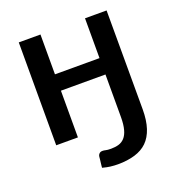

<svg xmlns="http://www.w3.org/2000/svg" viewBox="-127 -612 819 894"><g transform="rotate(-20 283.0 -164.5)"><path d="M500.5 -509.8 501 -19.5Q501 34.2 488.3 73.2Q475.6 111.8 451.2 135.7Q427.2 159.2 390.1 170.4Q352.5 181.6 306.6 181.6Q287.6 181.6 268.1 179.2Q254.4 177.7 230 171.4Q230.5 166 231.4 157.2Q232.4 148.4 232.9 144.5Q233.4 141.1 234.4 132.3Q234.9 127 235.8 118.2Q236.8 109.4 243.2 103.5Q248.5 98.1 258.8 98.1Q266.1 98.1 273.4 100.1Q282.2 102.5 300.3 102.5Q321.3 102.5 337.9 97.7Q355 92.8 367.7 79.1Q380.4 64.9 386.7 41.5Q393.6 16.6 393.6 -20.5V-231.4H172.9V0H65.4V-509.8H172.9V-312.5H393.6V-509.8Z"/></g></svg>

Font: Lato-SemiBold
Style: Regular
Weight: 500
Designer: Lukasz Dziedzic with Adam Twardoch and Botio Nikoltchev
Foundry: tyPoland Lukasz Dziedzic
Version: ""